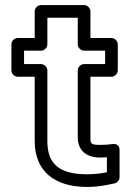

<svg xmlns="http://www.w3.org/2000/svg" viewBox="-20 -703 525 758"><path d="M324 -15C211 -15 167 -58 167 -146V-425C167 -440 153 -450 142 -450H75V-503H142C157 -503 167 -517 167 -528V-633H287V-528C287 -513 301 -503 312 -503H395V-450H312C297 -450 287 -436 287 -425V-161C287 -108 322 -81 376 -81C385 -81 394 -82 402 -82V-23C377 -18 355 -15 324 -15ZM324 35C368 35 400 28 432 21C442 19 452 9 452 -3V-110C452 -138 428 -135 422 -134C410 -132 394 -131 376 -131C338 -131 337 -136 337 -161V-400H420C431 -400 445 -410 445 -425V-528C445 -539 435 -553 420 -553H337V-658C337 -669 327 -683 312 -683H142C131 -683 117 -673 117 -658V-553H50C39 -553 25 -543 25 -528V-425C25 -414 35 -400 50 -400H117V-146C117 -29 193 35 324 35Z"/></svg>

Font: Asimov
Style: XWidOu
Weight: 500
Designer: Google
Version: Version 2.000980; 2014